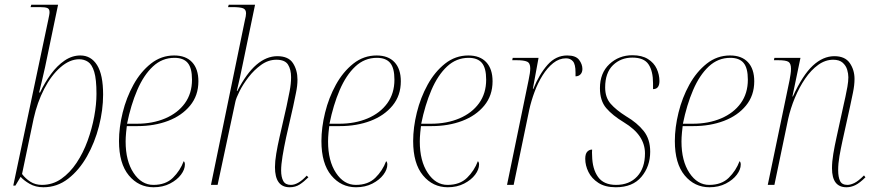

<svg xmlns="http://www.w3.org/2000/svg" viewBox="-20 -780 3690 810"><path d="M163 10Q130 10 105 -4.5Q80 -19 67 -34L45 3H36L184 -698Q186 -708 187.5 -715.5Q189 -723 189 -729Q189 -742 180 -746Q171 -750 148 -750H109L112 -760H225L170 -496Q162 -459 156 -435Q150 -411 145 -390H149Q169 -432 195 -467.5Q221 -503 252.5 -524.5Q284 -546 319 -546Q364 -546 389.5 -505.5Q415 -465 415 -381Q415 -316 397.5 -247.5Q380 -179 347 -120.5Q314 -62 267.5 -26Q221 10 163 10ZM157 0Q202 0 238.5 -25.5Q275 -51 303 -93Q331 -135 349.5 -186Q368 -237 377.5 -288.5Q387 -340 387 -384Q387 -446 377.5 -477Q368 -508 351.5 -519Q335 -530 314 -530Q274 -530 235 -496Q196 -462 166.5 -405Q137 -348 122 -280L73 -46Q87 -27 108 -13.5Q129 0 157 0Z M628 10Q565 10 523.5 -40Q482 -90 482 -185Q482 -242 497.5 -305Q513 -368 543 -422.5Q573 -477 616.5 -511.5Q660 -546 715 -546Q764 -546 790.5 -517.5Q817 -489 817 -437Q817 -377 782 -334.5Q747 -292 689 -270Q631 -248 560 -248H515Q514 -242 512 -221Q510 -200 510 -183Q510 -101 543.5 -50.5Q577 0 627 0Q679 0 709.5 -30Q740 -60 755 -100Q760 -96 760 -86Q760 -65 743.5 -43Q727 -21 697 -5.5Q667 10 628 10ZM557 -258Q624 -258 677 -280.5Q730 -303 760 -344.5Q790 -386 790 -444Q790 -493 772 -514.5Q754 -536 716 -536Q664 -536 625 -499.5Q586 -463 559 -400Q532 -337 516 -258Z M1202 10Q1140 10 1140 -75Q1140 -99 1145.5 -132Q1151 -165 1159 -200L1189 -332Q1196 -365 1202 -396Q1208 -427 1208 -454Q1208 -487 1195 -507.5Q1182 -528 1146 -528Q1112 -528 1082 -506.5Q1052 -485 1028.5 -454.5Q1005 -424 990.5 -395Q976 -366 973 -351L898 0H870L1013 -694Q1018 -713 1018 -724Q1018 -740 1005.5 -745Q993 -750 961 -750H942L945 -760H1056L1004 -509Q1000 -489 992.5 -454.5Q985 -420 979 -396H981Q1020 -471 1062 -507Q1104 -543 1150 -543Q1197 -543 1216 -513.5Q1235 -484 1235 -444Q1235 -418 1228.5 -387.5Q1222 -357 1217 -332L1187 -200Q1178 -158 1172 -121.5Q1166 -85 1166 -61Q1166 -33 1175 -16.5Q1184 0 1207 0Q1238 0 1274 -39L1281 -32Q1262 -13 1244 -1.5Q1226 10 1202 10Z M1482 10Q1419 10 1377.5 -40Q1336 -90 1336 -185Q1336 -242 1351.5 -305Q1367 -368 1397 -422.5Q1427 -477 1470.5 -511.5Q1514 -546 1569 -546Q1618 -546 1644.5 -517.5Q1671 -489 1671 -437Q1671 -377 1636 -334.5Q1601 -292 1543 -270Q1485 -248 1414 -248H1369Q1368 -242 1366 -221Q1364 -200 1364 -183Q1364 -101 1397.5 -50.5Q1431 0 1481 0Q1533 0 1563.5 -30Q1594 -60 1609 -100Q1614 -96 1614 -86Q1614 -65 1597.5 -43Q1581 -21 1551 -5.5Q1521 10 1482 10ZM1411 -258Q1478 -258 1531 -280.5Q1584 -303 1614 -344.5Q1644 -386 1644 -444Q1644 -493 1626 -514.5Q1608 -536 1570 -536Q1518 -536 1479 -499.5Q1440 -463 1413 -400Q1386 -337 1370 -258Z M1869 10Q1806 10 1764.5 -40Q1723 -90 1723 -185Q1723 -242 1738.5 -305Q1754 -368 1784 -422.5Q1814 -477 1857.5 -511.5Q1901 -546 1956 -546Q2005 -546 2031.5 -517.5Q2058 -489 2058 -437Q2058 -377 2023 -334.5Q1988 -292 1930 -270Q1872 -248 1801 -248H1756Q1755 -242 1753 -221Q1751 -200 1751 -183Q1751 -101 1784.5 -50.5Q1818 0 1868 0Q1920 0 1950.5 -30Q1981 -60 1996 -100Q2001 -96 2001 -86Q2001 -65 1984.5 -43Q1968 -21 1938 -5.5Q1908 10 1869 10ZM1798 -258Q1865 -258 1918 -280.5Q1971 -303 2001 -344.5Q2031 -386 2031 -444Q2031 -493 2013 -514.5Q1995 -536 1957 -536Q1905 -536 1866 -499.5Q1827 -463 1800 -400Q1773 -337 1757 -258Z M2210 -442Q2217 -474 2217 -492Q2217 -514 2203.5 -520Q2190 -526 2159 -526H2141L2143 -536H2252L2228 -405H2230Q2255 -467 2290 -506.5Q2325 -546 2373 -546Q2409 -546 2423 -527.5Q2437 -509 2437 -489Q2437 -475 2429 -466.5Q2421 -458 2408 -458Q2408 -462 2408 -466Q2408 -470 2408 -474Q2408 -509 2397 -521.5Q2386 -534 2368 -534Q2339 -534 2314 -514Q2289 -494 2269 -462Q2249 -430 2235 -392Q2221 -354 2213 -318L2147 0H2119Z M2578 10Q2533 10 2504.5 -8.5Q2476 -27 2462.5 -54.5Q2449 -82 2449 -110Q2449 -131 2457.5 -140Q2466 -149 2478 -149Q2477 -137 2478 -123Q2479 -67 2503 -33.5Q2527 0 2579 0Q2635 0 2668 -35.5Q2701 -71 2701 -133Q2701 -171 2679.5 -203.5Q2658 -236 2612 -264Q2564 -293 2537.5 -324Q2511 -355 2511 -408Q2511 -472 2551 -509.5Q2591 -547 2648 -547Q2688 -547 2713.5 -531Q2739 -515 2750.5 -490Q2762 -465 2762 -438Q2762 -404 2735 -404Q2735 -410 2735 -416.5Q2735 -423 2735 -429Q2735 -480 2716 -508.5Q2697 -537 2648 -537Q2599 -537 2566 -505Q2533 -473 2533 -411Q2533 -369 2556 -342.5Q2579 -316 2622 -289Q2668 -262 2695.5 -227.5Q2723 -193 2723 -140Q2723 -78 2686 -34Q2649 10 2578 10Z M2973 10Q2910 10 2868.5 -40Q2827 -90 2827 -185Q2827 -242 2842.5 -305Q2858 -368 2888 -422.5Q2918 -477 2961.5 -511.5Q3005 -546 3060 -546Q3109 -546 3135.5 -517.5Q3162 -489 3162 -437Q3162 -377 3127 -334.5Q3092 -292 3034 -270Q2976 -248 2905 -248H2860Q2859 -242 2857 -221Q2855 -200 2855 -183Q2855 -101 2888.5 -50.5Q2922 0 2972 0Q3024 0 3054.5 -30Q3085 -60 3100 -100Q3105 -96 3105 -86Q3105 -65 3088.5 -43Q3072 -21 3042 -5.5Q3012 10 2973 10ZM2902 -258Q2969 -258 3022 -280.5Q3075 -303 3105 -344.5Q3135 -386 3135 -444Q3135 -493 3117 -514.5Q3099 -536 3061 -536Q3009 -536 2970 -499.5Q2931 -463 2904 -400Q2877 -337 2861 -258Z M3551 10Q3490 10 3490 -70Q3490 -98 3495.5 -131Q3501 -164 3509 -200L3540 -342Q3542 -351 3546.5 -371Q3551 -391 3555 -414Q3559 -437 3559 -454Q3559 -469 3554 -486Q3549 -503 3535 -515.5Q3521 -528 3495 -528Q3462 -528 3432 -506.5Q3402 -485 3377 -448.5Q3352 -412 3333.5 -367.5Q3315 -323 3305 -278L3247 0H3219L3311 -442Q3313 -454 3315 -466Q3317 -478 3317 -490Q3317 -512 3306.5 -519Q3296 -526 3262 -526H3245L3247 -536H3357L3323 -373H3325Q3366 -463 3409 -503Q3452 -543 3500 -543Q3545 -543 3565 -514Q3585 -485 3585 -447Q3585 -421 3578.5 -389.5Q3572 -358 3566 -330L3534 -185Q3527 -153 3521.5 -121.5Q3516 -90 3516 -62Q3516 -33 3524 -16.5Q3532 0 3555 0Q3568 0 3584.5 -8Q3601 -16 3625 -40L3631 -32Q3607 -8 3588.5 1Q3570 10 3551 10Z"/></svg>

Font: Noto Serif Display SemiCondensed Thin
Style: Italic
Weight: 100
Width: 4
Italic angle: -12°
Designer: Monotype Design Team
Foundry: Monotype Imaging Inc.
Version: Version 2.009